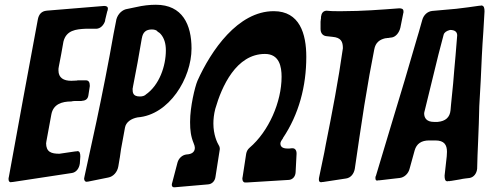

<svg xmlns="http://www.w3.org/2000/svg" viewBox="-20 -772 2059 808"><path d="M283 -44C301 -47 313 -63 316 -84L318 -113C318 -126 316 -136 306 -136L301 -135H298L230 -125C196 -125 174 -132 174 -170L175 -174V-176L196 -290C204 -334 241 -345 280 -345C284 -346 289 -347 295 -347H320C322 -347 324 -347 327 -348C342 -349 350 -357 352 -371L358 -410C358 -425 354 -434 341 -434H311C308 -434 306 -434 303 -433L280 -432C248 -432 226 -444 226 -476C226 -482 226 -487 228 -491L227 -489C234 -525 241 -561 247 -597C259 -645 300 -649 340 -651H386C403 -652 417 -666 423 -686H422C425 -699 428 -711 431 -723L432 -726V-725C433 -729 434 -732 434 -736C434 -745 426 -747 418 -747L175 -727H176C155 -725 143 -712 139 -689C98 -469 57 -247 17 -26C16 -25 16 -22 16 -18C16 -10 19 -6 25 -5L30 -6H33Z M436 -25C457 -29 474 -48 478 -72L484 -108V-107C487 -131 491 -157 497 -186L506 -235C510 -258 532 -273 559 -278C692 -288 786 -443 786 -568C786 -668 748 -752 636 -752C610 -752 582 -749 552 -742L509 -733C489 -727 471 -707 468 -681L458 -630C438 -515 409 -369 386 -261L336 -31C335 -25 334 -22 334 -21C334 -13 338 -7 344 -7C347 -7 350 -8 352 -8ZM559 -509 577 -612V-611C581 -636 594 -648 619 -648C630 -648 639 -645 644 -639L640 -641C649 -636 655 -631 658 -627L656 -629C671 -612 678 -589 678 -560C678 -495 651 -413 592 -373L595 -375C589 -369 580 -366 569 -366C539 -366 538 -382 538 -399L539 -402V-404Z M1228 -124V-127C1228 -140 1221 -148 1212 -148H1207L1198 -147H1190C1170 -147 1160 -154 1160 -168C1160 -174 1164 -181 1171 -190H1170C1238 -291 1269 -409 1269 -533C1269 -630 1241 -725 1132 -725C981 -725 868 -559 811 -432C800 -406 780 -322 780 -261V-256C780 -225 783 -198 795 -169C798 -162 800 -155 800 -150C800 -133 788 -123 765 -122C747 -120 732 -106 727 -88C720 -60 712 -32 705 -4C704 -1 703 2 703 6C703 11 706 16 711 16H717L855 4C872 3 885 -10 887 -29L905 -144V-147C905 -150 904 -154 902 -159V-158C893 -173 878 -206 878 -252C878 -270 880 -291 886 -314C913 -408 974 -545 1095 -545C1156 -545 1165 -491 1165 -449C1165 -343 1111 -219 1030 -150C1022 -143 1018 -135 1016 -125C1011 -92 1006 -59 1001 -27C1000 -24 1000 -22 1000 -20C1000 -11 1004 -4 1012 -4H1018L1197 -15C1212 -17 1223 -29 1224 -47Z M1437 -21C1456 -24 1469 -40 1473 -61C1486 -150 1499 -239 1513 -328C1520 -371 1527 -413 1535 -458L1555 -564C1560 -592 1577 -607 1607 -612L1606 -611C1607 -611 1608 -611 1609 -612H1615C1616 -613 1617 -613 1618 -613C1620 -613 1621 -613 1625 -614H1627C1645 -616 1660 -634 1665 -656L1677 -716C1678 -717 1678 -720 1678 -724C1678 -735 1670 -737 1660 -737C1581 -731 1503 -725 1423 -725H1396C1386 -725 1376 -725 1366 -726L1354 -727C1340 -726 1333 -717 1331 -702C1331 -697 1331 -691 1329 -687L1330 -689C1330 -687 1329 -684 1329 -681V-650C1329 -632 1339 -622 1352 -620L1379 -617C1415 -614 1423 -597 1423 -569C1404 -434 1378 -299 1351 -164C1347 -142 1343 -120 1338 -98L1323 -26C1322 -22 1322 -19 1322 -16C1322 -8 1325 -6 1331 -5L1336 -6H1339Z M1880 -11C1893 -13 1904 -15 1916 -17C1923 -19 1932 -20 1939 -21L1956 -23C1974 -26 1986 -42 1988 -62C1989 -99 1990 -138 1992 -175C1993 -202 1994 -227 1995 -252L1997 -326C1999 -361 2001 -397 2003 -432C2006 -501 2009 -571 2014 -638L2019 -724C2019 -738 2017 -748 2006 -749L2001 -748H1998C1966 -743 1933 -739 1900 -735L1799 -726C1780 -724 1763 -710 1757 -688C1752 -670 1747 -653 1742 -635L1736 -615C1703 -500 1660 -356 1632 -265L1562 -32C1560 -29 1560 -27 1560 -26C1560 -24 1560 -23 1560 -21C1560 -15 1563 -12 1567 -12L1571 -13H1575L1593 -15C1604 -16 1615 -18 1627 -19C1635 -20 1644 -21 1653 -22L1662 -23C1681 -25 1699 -41 1704 -63L1725 -139C1733 -167 1753 -181 1786 -181H1812C1850 -181 1861 -162 1861 -133L1860 -114L1851 -33C1851 -19 1853 -9 1863 -9L1868 -10H1870L1869 -9L1873 -10H1870ZM1897 -537C1893 -496 1890 -457 1887 -421C1884 -389 1881 -360 1878 -331L1876 -308C1873 -278 1855 -262 1822 -259H1806C1776 -259 1765 -275 1765 -295C1765 -297 1766 -302 1768 -309C1787 -386 1806 -464 1825 -542L1847 -626C1850 -636 1859 -642 1874 -646C1894 -646 1904 -638 1904 -623Z"/></svg>

Font: Bangerz
Style: Regular
Weight: 400
Designer: vernon adams
Foundry: Vernon Adams
Version: Version 2.10;December 28, 2023;FontCreator 13.0.0.2683 64-bi